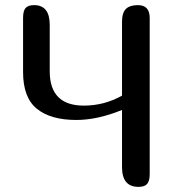

<svg xmlns="http://www.w3.org/2000/svg" viewBox="-20 -729 704 749"><path d="M520 0Q456 0 456 -77V-300Q360 -261 278 -261Q178 -261 124 -304.5Q70 -348 70 -448V-659Q70 -687 80 -698Q90 -709 113 -709Q174 -709 174 -632V-451Q174 -317 307 -317Q387 -317 456 -356V-644Q456 -679 471 -694Q486 -709 518 -709Q564 -709 564 -659V-50Q564 -23 554 -11.5Q544 0 520 0Z"/></svg>

Font: Marmelad
Style: Regular
Weight: 400
Designer: Manvel Shmavonyan
Foundry: Cyreal
Version: Version 1.001;PS 001.001;hotconv 1.0.88;makeotf.lib2.5.64775